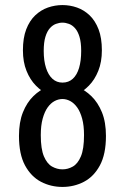

<svg xmlns="http://www.w3.org/2000/svg" viewBox="-20 -727 490 758"><path d="M226.6 11Q180.6 11 141.6 -9.4Q102.6 -29.9 78.7 -74.1Q54.9 -118.4 54.9 -190.3Q54.9 -244.7 70.5 -283.6Q86.1 -322.4 111.6 -347.3Q137 -372.2 167.2 -384Q197.4 -395.7 226.6 -395.7Q255.1 -395.7 285.1 -384Q315.2 -372.2 340.9 -347.3Q366.6 -322.4 382.5 -283.6Q398.3 -244.7 398.3 -190.3Q398.3 -118.4 374.4 -74.1Q350.6 -29.9 311.5 -9.4Q272.5 11 226.6 11ZM226.6 -58.4Q247.9 -58.4 267.4 -69.4Q286.9 -80.3 299.3 -109.5Q311.7 -138.8 311.7 -193.4Q311.7 -231.6 304.3 -258.7Q296.9 -285.9 284.7 -302.9Q272.4 -320 257.2 -328.1Q242 -336.1 226.6 -336.1Q210.9 -336.1 195.6 -328.1Q180.3 -320 168.1 -302.9Q156 -285.9 148.5 -258.7Q141 -231.6 141 -193.4Q141 -138.8 153.5 -109.5Q166 -80.3 185.6 -69.4Q205.3 -58.4 226.6 -58.4ZM226.6 -341.3Q199.9 -341.3 172.4 -353.3Q144.9 -365.3 121.8 -388.9Q98.6 -412.4 84.6 -447.4Q70.5 -482.4 70.5 -528.4Q70.5 -577.1 83.5 -611.1Q96.6 -645.1 119 -666.4Q141.4 -687.6 169.2 -697.3Q197.1 -707 226.6 -707Q256.3 -707 283.9 -697.3Q311.6 -687.6 333.9 -666.4Q356.1 -645.1 369.2 -611.1Q382.2 -577.1 382.2 -528.4Q382.2 -482.4 368.1 -447.4Q354.1 -412.4 331 -388.9Q307.9 -365.3 280.6 -353.3Q253.3 -341.3 226.6 -341.3ZM226.6 -400.9Q250.9 -400.9 267.4 -416Q283.9 -431.1 292.2 -459.1Q300.5 -487.1 300.5 -525.9Q300.5 -560 293.8 -581.8Q287.1 -603.6 276.2 -615.7Q265.4 -627.9 252.2 -632.7Q239.1 -637.6 226.6 -637.6Q214 -637.6 200.9 -632.7Q187.8 -627.9 176.9 -615.7Q166 -603.6 159.3 -581.8Q152.6 -560 152.6 -525.9Q152.6 -487.1 161.6 -459.1Q170.5 -431.1 187 -416Q203.5 -400.9 226.6 -400.9Z"/></svg>

Font: League Mono Thin Condensed
Style: Regular
Weight: 100
Width: 1
Designer: Tyler Finck
Foundry: The League of Moveable Type / Tyler Finck
Version: Version 2.300;RELEASE